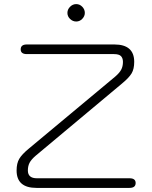

<svg xmlns="http://www.w3.org/2000/svg" viewBox="-20 -917 743 937"><path d="M61 -85Q61 -120 74 -142Q87 -164 121 -192L542 -543Q563 -561 571.5 -577Q580 -593 580 -615Q580 -633 570.5 -643Q561 -653 536 -653H111Q81 -653 81 -676Q81 -700 111 -700H538Q635 -700 635 -615Q635 -580 622 -558.5Q609 -537 575 -509L154 -157Q133 -139 124.5 -123Q116 -107 116 -85Q116 -47 160 -47H612Q642 -47 642 -24Q642 0 612 0H158Q61 0 61 -85ZM309 -854Q309 -871 322 -884Q335 -897 352 -897Q369 -897 381.5 -884Q394 -871 394 -854Q394 -838 381.5 -825Q369 -812 352 -812Q335 -812 322 -824.5Q309 -837 309 -854Z"/></svg>

Font: Kodchasan ExtraLight
Style: Regular
Weight: 275
Version: Version 1.000; ttfautohint (v1.6)